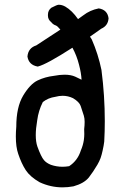

<svg xmlns="http://www.w3.org/2000/svg" viewBox="-20 -788 540 823"><path d="M185.5 -725.1Q185.5 -743.7 200.2 -754.9Q224.6 -767.6 231.4 -767.6Q231.9 -767.6 232.4 -767.6Q245.6 -767.6 259.8 -759.8Q289.1 -742.7 314.5 -706.1L336.9 -722.2Q365.7 -744.6 403.3 -752Q440.4 -746.1 445.3 -710V-709Q442.9 -677.7 414.1 -665L365.7 -630.9L373.5 -618.7Q400.9 -556.2 415 -487.8Q415 -487.8 415 -487.3Q429.2 -377.9 429.2 -268.6Q429.2 -225.1 426.8 -181.2Q426.3 -175.3 424.1 -163.3Q421.9 -151.4 419.9 -142.6Q418 -133.8 415.8 -125.7Q413.6 -117.7 411.1 -110.4Q405.8 -96.2 397.5 -82Q379.4 -51.3 360.8 -27.3Q340.3 -2 294.9 10.7Q271 15.1 248 15.1Q197.3 15.1 149.9 -6.8Q108.9 -30.3 90.3 -58.8Q71.8 -87.4 58.1 -128.4Q47.9 -157.7 47.9 -203.1Q47.9 -222.7 49.8 -244.6Q49.8 -328.6 79.1 -377.9Q108.9 -427.7 141.1 -443.1Q173.3 -458.5 210.9 -462.9Q236.3 -467.8 256.8 -467.8Q283.7 -467.8 302.2 -459.5Q319.8 -451.2 329.6 -446.3Q328.1 -475.1 318.8 -510.3Q309.1 -549.3 290.5 -583.5Q179.7 -512.2 142.6 -502.9H140.6Q103.5 -509.8 97.7 -545.4V-546.4Q101.1 -582.5 135.3 -593.3L238.8 -661.1Q226.1 -676.3 219.7 -678.7Q207.5 -682.6 199.7 -692.9Q185.5 -704.1 185.5 -720.7Q185.5 -721.7 185.5 -722.7Q185.5 -723.6 185.5 -725.1ZM339.4 -187.5Q341.3 -201.7 341.3 -213.6Q341.3 -225.6 340.8 -234.4Q342.8 -251 342.8 -265.6Q342.8 -280.3 339.4 -292Q332.5 -314 325.7 -334Q319.8 -351.1 293 -367.2Q271.5 -377.4 248.5 -377.4Q233.4 -377.4 217.3 -373Q186.5 -368.7 163.6 -350.6Q145 -314 139.6 -272.9Q133.3 -236.3 133.3 -209Q133.3 -180.2 140.1 -160.2Q156.2 -115.7 168.5 -101.6Q178.7 -89.4 198.2 -81.5Q222.2 -73.2 248 -73.2Q261.7 -73.2 276.4 -75.7Q313 -99.6 326.7 -143.6Q335.9 -164.6 339.4 -187.5Z"/></svg>

Font: Bakudai
Style: Bold
Weight: 700
Version: Version 1.48